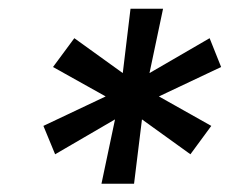

<svg xmlns="http://www.w3.org/2000/svg" viewBox="-20 -748 537 449"><path d="M217.3 -318.4 249 -468.8 108.9 -387.2 81.5 -453.6 227.1 -522.5 104 -591.3 153.8 -658.7 267.1 -577.1 285.2 -727.5H361.3L329.6 -577.1L470.2 -658.7L497.1 -591.3L351.6 -522.5L474.1 -453.6L425.3 -387.2L312 -468.8L293.5 -318.4Z"/></svg>

Font: Inter Display Medium
Style: Italic
Weight: 500
Italic angle: -9.39999°
Designer: Rasmus Andersson
Foundry: rsms
Version: Version 4.000;git-a52131595